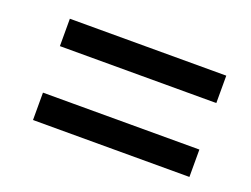

<svg xmlns="http://www.w3.org/2000/svg" viewBox="-56 -598 628 481"><g transform="rotate(20 257.5 -357.0)"><path d="M61 -419V-492H478V-419ZM61 -222V-295H478V-222Z"/></g></svg>

Font: Noto Serif SemiCondensed ExtraBold
Style: Italic
Weight: 800
Width: 4
Italic angle: -12°
Designer: Monotype Design Team
Foundry: Monotype Imaging Inc.
Version: Version 2.014; ttfautohint (v1.8.4.7-5d5b)